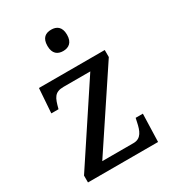

<svg xmlns="http://www.w3.org/2000/svg" viewBox="-183 -864 877 968"><g transform="rotate(-30 255.5 -380.0)"><path d="M266 -636C297 -636 323 -652 323 -698C323 -745 297 -760 266 -760C234 -760 209 -745 209 -698C209 -652 234 -636 266 -636ZM42 0H450L455 -162H413L408 -139C399 -96 386 -57 340 -57H158L449 -495V-536H66L56 -394H98L99 -398C113 -451 123 -479 176 -479H332L42 -40Z"/></g></svg>

Font: Noto Fangsong KSS Rotated
Style: Regular
Weight: 400
Designer: LIU Zhao, ZHANG Congyu, Kushim JIANG
Foundry: Guyu Beijing Co. Ltd.
Version: Version 1.000;November 16, 2022;FontCreator 11.5.0.2427 64-b